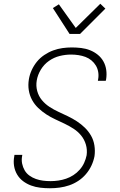

<svg xmlns="http://www.w3.org/2000/svg" viewBox="-20 -996 640 1024"><path d="M246 8Q220 8 194.5 5Q169 2 146 -6.5Q123 -15 103.5 -29.5Q84 -44 71.5 -65Q59 -86 55 -111Q51 -136 56 -162L57 -170H99L98 -164Q94 -143 98 -123.5Q102 -104 111.5 -87.5Q121 -71 137 -59.5Q153 -48 171.5 -41.5Q190 -35 209.5 -32.5Q229 -30 250 -30Q270 -30 291 -33Q312 -36 332.5 -43Q353 -50 371.5 -62Q390 -74 405 -91Q420 -108 429 -128Q438 -148 442 -168Q446 -198 438 -225Q430 -252 413 -273Q396 -294 373 -309Q350 -324 325 -336Q300 -348 275 -359.5Q250 -371 227 -386Q204 -401 184 -420Q164 -439 151 -463Q138 -487 133.5 -515Q129 -543 134 -573Q138 -598 149 -622Q160 -646 176.5 -666.5Q193 -687 216 -702.5Q239 -718 263.5 -727Q288 -736 313 -739.5Q338 -743 363 -743Q388 -743 413 -740Q438 -737 460.5 -728Q483 -719 501.5 -704Q520 -689 531.5 -668.5Q543 -648 546.5 -623.5Q550 -599 546 -573L544 -565H502L503 -571Q507 -591 504 -610.5Q501 -630 491.5 -646Q482 -662 467.5 -674Q453 -686 435.5 -692.5Q418 -699 398.5 -702Q379 -705 359 -705Q329 -705 298.5 -697.5Q268 -690 241.5 -671.5Q215 -653 198 -625Q181 -597 176 -567Q171 -538 178.5 -510.5Q186 -483 203.5 -462Q221 -441 244 -426Q267 -411 292 -399.5Q317 -388 342 -376Q367 -364 390 -349Q413 -334 432.5 -315Q452 -296 465.5 -272.5Q479 -249 483.5 -220.5Q488 -192 484 -163Q479 -137 467.5 -112.5Q456 -88 438 -67Q420 -46 397 -31Q374 -16 349 -7.5Q324 1 298 4.5Q272 8 246 8ZM351 -815 262 -953 294 -973 384 -847 515 -976 542 -950 407 -815Z"/></svg>

Font: Iosevka Extralight Extended
Style: Italic
Weight: 200
Width: 7
Italic angle: -9°
Monospace: yes
Designer: Belleve Invis
Foundry: Belleve Invis
Version: Version 32.5.0; ttfautohint (v1.8.4)